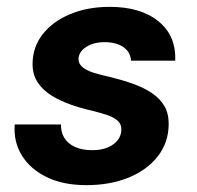

<svg xmlns="http://www.w3.org/2000/svg" viewBox="-20 -528 575 560"><path d="M232 12Q164 12 116 -11.5Q68 -35 43.5 -75Q19 -115 23 -165H158Q157 -143 167.5 -126Q178 -109 198.5 -99.5Q219 -90 249 -90Q276 -90 294.5 -98Q313 -106 323.5 -119.5Q334 -133 334 -151Q334 -166 323 -176Q312 -186 292.5 -192.5Q273 -199 249 -205Q217 -212 186 -223Q155 -234 130 -249.5Q105 -265 90 -287.5Q75 -310 75 -341Q75 -390 104 -427.5Q133 -465 184 -486.5Q235 -508 300 -508Q390 -508 442 -466Q494 -424 491 -351H362Q361 -376 340 -390.5Q319 -405 285 -405Q252 -405 230.5 -390.5Q209 -376 209 -355Q209 -342 221 -332Q233 -322 254 -315.5Q275 -309 303 -303Q339 -294 369.5 -283Q400 -272 423 -256.5Q446 -241 459 -219.5Q472 -198 472 -167Q472 -113 440.5 -72.5Q409 -32 355 -10Q301 12 232 12Z"/></svg>

Font: DM Sans 24pt
Style: Bold Italic
Weight: 700
Italic angle: -10°
Designer: Colophon Foundry, Jonny Pinhorn
Foundry: Colophon Foundry
Version: Version 4.004;gftools[0.9.30]